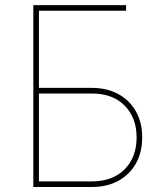

<svg xmlns="http://www.w3.org/2000/svg" viewBox="-20 -748 666 768"><path d="M113.3 0V-727.5H484.4V-705.1H135.7V-396.5H346.7Q408.7 -396.5 454.1 -371.3Q499.5 -346.2 524.2 -301.5Q548.8 -256.8 548.8 -198.2Q548.8 -139.6 524.2 -95Q499.5 -50.3 454.1 -25.1Q408.7 0 346.7 0ZM135.7 -22.5H346.7Q431.2 -22.5 478.8 -71Q526.4 -119.6 526.4 -198.2Q526.4 -276.9 478.8 -325.4Q431.2 -374 346.7 -374H135.7Z"/></svg>

Font: Inter Thin
Style: Regular
Weight: 250
Designer: Rasmus Andersson
Foundry: rsms
Version: Version 4.001;git-66647c0bb